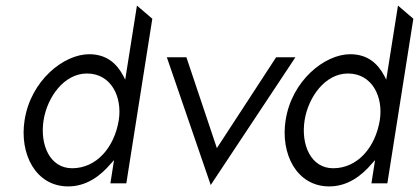

<svg xmlns="http://www.w3.org/2000/svg" viewBox="-20 -656 1499 687"><path d="M224 11C289 11 339 -26 377 -71L388 -83L375 0H432L525 -589L470 -636L428 -371L422 -383C399 -427 363 -462 299 -462C208 -462 90 -368 68 -226C49 -106 107 11 224 11ZM291 -393C378 -393 418 -309 405 -226C389 -128 325 -54 238 -54C159 -54 122 -137 136 -226C149 -308 209 -393 291 -393Z M734 6 1037 -451H968L756 -126L647 -451H577Z M1158 11C1223 11 1273 -26 1311 -71L1322 -83L1309 0H1366L1459 -589L1404 -636L1362 -371L1356 -383C1333 -427 1297 -462 1233 -462C1142 -462 1024 -368 1002 -226C983 -106 1041 11 1158 11ZM1225 -393C1312 -393 1352 -309 1339 -226C1323 -128 1259 -54 1172 -54C1093 -54 1056 -137 1070 -226C1083 -308 1143 -393 1225 -393Z"/></svg>

Font: Charger Pro
Style: LitNarObl
Weight: 300
Designer: Jasper
Foundry: Cannot Into Space Fonts
Version: Version 1.09